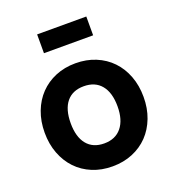

<svg xmlns="http://www.w3.org/2000/svg" viewBox="-140 -873 907 998"><g transform="rotate(-20 313.5 -374.5)"><path d="M178 -764H450V-660H178ZM313 15Q252.5 15 202.2 -5.8Q152 -26.5 116 -64.2Q80 -102 60 -154.5Q40 -207 40 -270Q40 -333 60 -385.5Q80 -438 116 -475.5Q152 -513 202.2 -534Q252.5 -555 313 -555Q374 -555 424.2 -534.2Q474.5 -513.5 510.8 -475.8Q547 -438 567 -385.5Q587 -333 587 -270Q587 -207 567 -154.5Q547 -102 510.8 -64.2Q474.5 -26.5 424.2 -5.8Q374 15 313 15ZM313 -112Q375 -112 409 -153.5Q443 -195 443 -270Q443 -346 409.2 -387Q375.5 -428 313 -428Q250.5 -428 217.2 -387.2Q184 -346.5 184 -270Q184 -194 217.5 -153Q251 -112 313 -112Z"/></g></svg>

Font: Vela Sans ExtBd
Style: Regular
Weight: 800
Designer: Principal design: Mikhail Sharanda - project Manrope.
Design modification: Ravid Balaliev
Foundry: Mikhail Sharanda
Version: Version 1.001